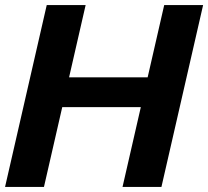

<svg xmlns="http://www.w3.org/2000/svg" viewBox="-28 -740 824 760"><path d="M-8 0 157 -720H311L146 0ZM457 0 622 -720H776L611 0ZM164 -434H628L601 -316H137Z"/></svg>

Font: Instrument Sans
Style: Bold Italic
Weight: 700
Italic angle: -13°
Designer: Rodrigo Fuenzalida
Foundry: fragTYPE
Version: Version 1.000;gftools[0.9.28]